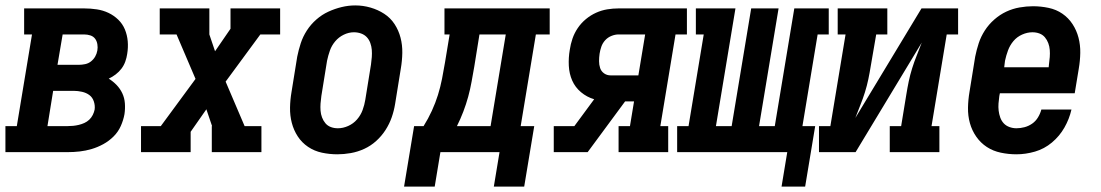

<svg xmlns="http://www.w3.org/2000/svg" viewBox="-39 -561 4059 708"><path d="M-19 0V-96H23L79 -434H50V-530H271Q295 -530 318 -526.5Q341 -523 361 -513.5Q381 -504 397 -488.5Q413 -473 421.5 -452.5Q430 -432 432 -409Q434 -386 430 -362Q428 -348 423 -334Q418 -320 409 -308Q400 -296 387.5 -286.5Q375 -277 362 -271Q378 -261 391 -247.5Q404 -234 412 -217Q420 -200 421.5 -180Q423 -160 420 -140Q416 -118 406.5 -96.5Q397 -75 380 -58Q363 -41 342 -29.5Q321 -18 299 -11.5Q277 -5 255 -2.5Q233 0 211 0ZM173 -322H252Q263 -322 275 -324.5Q287 -327 296.5 -334.5Q306 -342 312 -352.5Q318 -363 320 -375Q322 -386 320 -398Q318 -410 311.5 -418.5Q305 -427 294 -430.5Q283 -434 271 -434H192ZM136 -96H211Q221 -96 231 -97Q241 -98 251.5 -100.5Q262 -103 272 -107.5Q282 -112 290 -119.5Q298 -127 303 -137Q308 -147 310 -157Q312 -172 307 -187Q302 -202 290.5 -210.5Q279 -219 263.5 -222.5Q248 -226 233 -226H157Z M481 0V-96H554L682 -270L612 -434H550V-530H733V-434L754 -372L811 -455V-530H994V-434H921L793 -260L863 -96H925V0H742V-96H743L722 -158L664 -75V0Z M1205 8Q1176 8 1148 2Q1120 -4 1097 -19.5Q1074 -35 1059 -58Q1044 -81 1037 -108Q1030 -135 1030.5 -164Q1031 -193 1036 -222L1057 -352Q1062 -377 1070 -401.5Q1078 -426 1092.5 -448.5Q1107 -471 1127.5 -489Q1148 -507 1172 -518Q1196 -529 1221 -535Q1246 -541 1271 -541Q1300 -541 1327.5 -533Q1355 -525 1378 -510Q1401 -495 1416 -472Q1431 -449 1438 -422Q1445 -395 1444.5 -366Q1444 -337 1439 -308L1418 -178Q1414 -153 1405.5 -128.5Q1397 -104 1382.5 -81.5Q1368 -59 1348 -41Q1328 -23 1304 -12Q1280 -1 1254.5 3.5Q1229 8 1205 8ZM1207 -88Q1226 -88 1245 -96.5Q1264 -105 1277.5 -120.5Q1291 -136 1298 -155Q1305 -174 1308 -193L1329 -323Q1331 -337 1332 -350.5Q1333 -364 1332 -377Q1331 -390 1326.5 -402.5Q1322 -415 1313.5 -424Q1305 -433 1292.5 -437.5Q1280 -442 1266 -442Q1247 -442 1228.5 -433Q1210 -424 1197 -408.5Q1184 -393 1177.5 -374.5Q1171 -356 1167 -337L1146 -207Q1144 -193 1143 -179.5Q1142 -166 1143 -153Q1144 -140 1148.5 -128Q1153 -116 1161 -106.5Q1169 -97 1181 -92.5Q1193 -88 1207 -88Z M1451 127 1488 -96H1523Q1540 -123 1553.5 -152.5Q1567 -182 1576 -211Q1585 -240 1591 -270.5Q1597 -301 1602 -331L1619 -434H1600V-530H1988V-434H1937L1881 -96H1931L1894 127H1782L1803 0H1585L1564 127ZM1770 -96 1826 -434H1729L1710 -316Q1705 -288 1700 -260Q1695 -232 1687.5 -204.5Q1680 -177 1669.5 -149.5Q1659 -122 1646 -96Z M2003 0V-96H2079L2152 -195Q2125 -203 2103.5 -221Q2082 -239 2071 -264Q2060 -289 2058.5 -318.5Q2057 -348 2062 -377Q2065 -398 2072 -418.5Q2079 -439 2091.5 -457.5Q2104 -476 2121.5 -490.5Q2139 -505 2159 -514Q2179 -523 2200 -526.5Q2221 -530 2242 -530H2494V-434H2452L2396 -96H2425V0H2242V-96H2284L2299 -187H2266L2128 0ZM2315 -283 2340 -434H2242Q2229 -434 2215.5 -428.5Q2202 -423 2192.5 -412.5Q2183 -402 2178.5 -389Q2174 -376 2172 -363Q2170 -349 2170 -335.5Q2170 -322 2174 -310Q2178 -298 2188.5 -290.5Q2199 -283 2213 -283Z M2843 127 2864 0H2458V-96H2500L2556 -434H2527V-530H2673L2601 -96H2659L2731 -530H2832L2760 -96H2818L2890 -530H3017V-434H2976L2920 -96H2967L2930 127Z M2981 0V-96H3023L3079 -434H3050V-530H3233V-434H3192L3172 -318Q3168 -293 3163 -269Q3158 -245 3150.5 -221Q3143 -197 3133.5 -173.5Q3124 -150 3115 -126L3359 -530H3494V-434H3452L3396 -96H3425V0H3242V-96H3284L3303 -212Q3307 -237 3312 -261Q3317 -285 3324.5 -309Q3332 -333 3341.5 -356.5Q3351 -380 3360 -404L3116 0Z M3709 8Q3680 8 3651.5 2Q3623 -4 3600 -19Q3577 -34 3561 -57Q3545 -80 3537.5 -107Q3530 -134 3530.5 -163.5Q3531 -193 3536 -222L3557 -352Q3562 -377 3570 -401.5Q3578 -426 3592.5 -448.5Q3607 -471 3627.5 -489Q3648 -507 3671.5 -518Q3695 -529 3720.5 -533.5Q3746 -538 3770 -538Q3799 -538 3827.5 -532Q3856 -526 3878.5 -510.5Q3901 -495 3916 -472Q3931 -449 3938 -422Q3945 -395 3944.5 -366Q3944 -337 3939 -308L3924 -217H3648L3646 -207Q3644 -193 3643 -179.5Q3642 -166 3643.5 -153Q3645 -140 3649.5 -127.5Q3654 -115 3662.5 -106Q3671 -97 3683.5 -92.5Q3696 -88 3709 -88Q3724 -88 3739 -92Q3754 -96 3767 -105Q3780 -114 3788.5 -128Q3797 -142 3801 -157H3912Q3904 -122 3886 -90.5Q3868 -59 3840 -35.5Q3812 -12 3777.5 -2Q3743 8 3709 8ZM3664 -313H3828L3829 -323Q3831 -337 3832 -350.5Q3833 -364 3832 -377Q3831 -390 3826.5 -402Q3822 -414 3814 -423.5Q3806 -433 3794 -437.5Q3782 -442 3768 -442Q3749 -442 3730 -433.5Q3711 -425 3698 -409.5Q3685 -394 3678 -375Q3671 -356 3667 -337Z"/></svg>

Font: Iosevka Slab Oblique
Style: Bold
Weight: 700
Italic angle: -9°
Monospace: yes
Designer: Belleve Invis
Foundry: Belleve Invis
Version: Version 11.1.1; ttfautohint (v1.8.3)